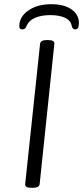

<svg xmlns="http://www.w3.org/2000/svg" viewBox="-20 -893 396 915"><path d="M128 2Q98 2 100 -16L171 -684Q173 -702 202 -702H210Q241 -702 239 -684L169 -16Q167 2 136 2ZM86 -753Q72 -753 72 -768Q72 -813 115 -843Q158 -873 224 -873Q286 -873 321 -848Q356 -823 356 -784Q356 -766 351.5 -759.5Q347 -753 338 -753Q326 -753 322 -769Q317 -796 289.5 -808.5Q262 -821 219 -821Q178 -821 148 -808.5Q118 -796 107 -770Q103 -759 97.5 -756Q92 -753 86 -753Z"/></svg>

Font: Asap Expanded Expanded Light
Style: Italic
Weight: 300
Width: 7
Italic angle: -6°
Designer: Pablo Cosgaya
Foundry: Omnibus-Type
Version: Version 3.001; ttfautohint (v1.8.4.7-5d5b)